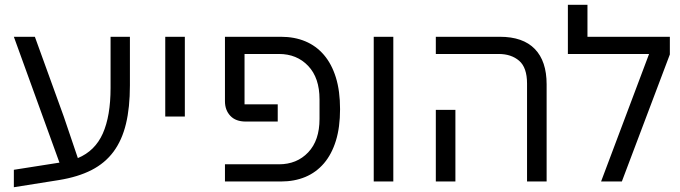

<svg xmlns="http://www.w3.org/2000/svg" viewBox="-20 -760 2847 804"><path d="M38 -49 229 -79 38 -606H126L247 -272L306 -98Q378 -128 410.5 -201Q443 -274 443 -392V-606H524V-402Q524 -310 507.5 -241.5Q491 -173 455.5 -125Q420 -77 363.5 -48Q307 -19 227 -6L38 24Z M672 -606H754V-272H672Z M922 -72H1148Q1223 -72 1270.5 -122Q1318 -172 1318 -262V-344Q1318 -434 1270.5 -484Q1223 -534 1148 -534H1004V-323H1143V-251H1009Q967 -251 944.5 -275Q922 -299 922 -336V-606H1156Q1213 -606 1258.5 -587Q1304 -568 1336.5 -530Q1369 -492 1386.5 -435.5Q1404 -379 1404 -303Q1404 -227 1386.5 -170.5Q1369 -114 1336.5 -76Q1304 -38 1258.5 -19Q1213 0 1156 0H922Z M1545 -606H1627V0H1545Z M2187 -410Q2187 -477 2154 -505.5Q2121 -534 2068 -534H1805V-606H2073Q2170 -606 2219.5 -555Q2269 -504 2269 -407V0H2187ZM1805 -300H1887V0H1805Z M2698 -534H2358V-740H2440V-606H2785V-532L2584 0H2497Z"/></svg>

Font: IBM Plex Sans Hebrew
Style: Regular
Weight: 400
Designer: Mike Abbink, Paul van der Laan, Pieter van Rosmalen, Yanek Iontef
Foundry: Bold Monday
Version: Version 1.2